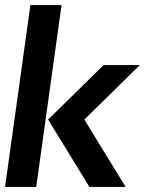

<svg xmlns="http://www.w3.org/2000/svg" viewBox="-23 -738 572 758"><path d="M386 -481 167 -266 330 0H473L310 -266L529 -481ZM220 -718H97L-3 0H120Z"/></svg>

Font: Cantarell
Style: BoldOblique
Weight: 700
Italic angle: -8°
Designer: Dave Crossland
Version: Version 0.024